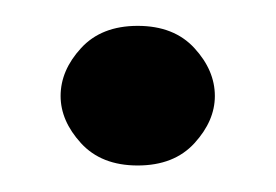

<svg xmlns="http://www.w3.org/2000/svg" viewBox="-20 -114 211 147"><path d="M85.4 12.7Q57.6 12.7 42 -4.4Q26.4 -21.5 26.4 -40.5Q26.4 -60.1 42 -77.1Q57.6 -94.2 85.4 -94.2Q113.3 -94.2 128.9 -77.1Q144.5 -60.1 144.5 -40.5Q144.5 -21.5 128.9 -4.4Q113.3 12.7 85.4 12.7Z"/></svg>

Font: Quaaykop
Style: Bold
Weight: 700
Designer: Tup Wanders
Foundry: Free font, DO NOT SELL
Version: Version 1.00;July 31, 2023;FontCreator 11.5.0.2430 64-bit